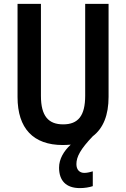

<svg xmlns="http://www.w3.org/2000/svg" viewBox="-20 -734 647 985"><path d="M372 108C372 70 393 31 456 -35C510 -76 537 -144 537 -237V-714H417V-243C417 -140 381 -96 304 -96C229 -96 190 -138 190 -242V-714H70V-236C70 -75 151 10 302 10C316 10 330 9 343 8C307 41 283 82 283 126C283 192 318 231 390 231C414 231 438 227 456 221V145C446 148 428 153 413 153C389 153 372 138 372 108Z"/></svg>

Font: Noto Sans Arabic UI Cn SmBd
Style: Regular
Weight: 600
Width: 3
Designer: Monotype Design Team, Nadine Chahine and Nizar Qandah
Foundry: Monotype Imaging Inc.
Version: Version 2.010